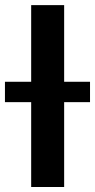

<svg xmlns="http://www.w3.org/2000/svg" viewBox="-72 -748 380 768"><path d="M184.6 -727.5V0H52.7V-727.5ZM-52.2 -339.4V-420.9H288.1V-339.4Z"/></svg>

Font: Inter Tight SemiBold
Style: Regular
Weight: 600
Designer: Rasmus Andersson
Foundry: rsms
Version: Version 3.004; ttfautohint (v1.8.4.7-5d5b)